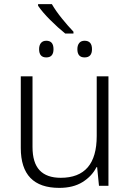

<svg xmlns="http://www.w3.org/2000/svg" viewBox="-20 -903 636 933"><path d="M232 -883Q251 -850 281 -813Q311 -776 337 -749V-740H297Q262 -768 224 -806Q186 -844 165 -875V-883ZM205 -705Q240 -705 240 -664Q240 -624 205 -624Q170 -624 170 -664Q170 -683 179 -694Q188 -705 205 -705ZM391 -705Q427 -705 427 -664Q427 -624 391 -624Q356 -624 356 -664Q356 -683 365 -694Q374 -705 391 -705ZM507 -532V0H461L452 -91H449Q427 -47 381.5 -18.5Q336 10 268 10Q81 10 81 -184V-532H138V-189Q138 -112 172.5 -75.5Q207 -39 275 -39Q450 -39 450 -242V-532Z"/></svg>

Font: RS Noto Sans Light
Style: Regular
Weight: 300
Designer: Monotype Design Team
Foundry: Monotype Imaging Inc.
Version: Version 3.10